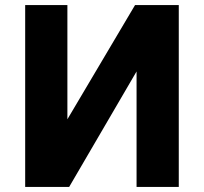

<svg xmlns="http://www.w3.org/2000/svg" viewBox="-20 -735 802 755"><path d="M79 0V-715H245V-266L511 -715H683V0H517V-454L252 0Z"/></svg>

Font: Wix Madefor Text ExtraBold
Style: Regular
Weight: 800
Designer: Dalton Maag Ltd
Foundry: Dalton Maag Ltd
Version: Version 3.100